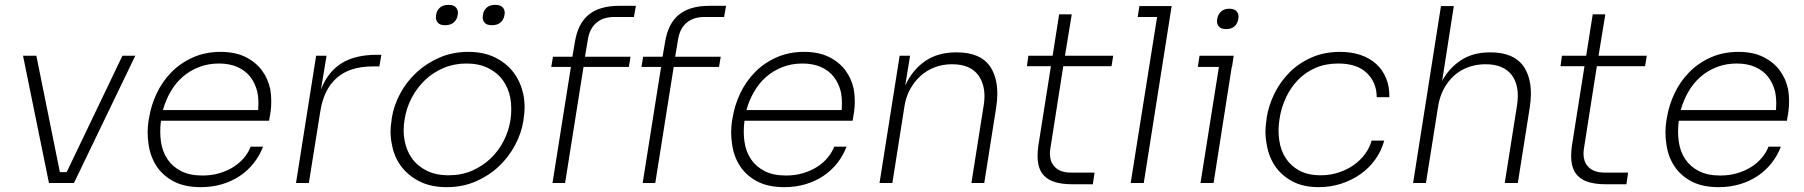

<svg xmlns="http://www.w3.org/2000/svg" viewBox="-20 -755 7442 792"><path d="M182 0 75 -525H130L227 -45H255L485 -525H538L285 0Z M808 17Q741 17 696 -7Q651 -31 625.5 -70Q600 -109 593 -159Q589 -184 589 -209Q589 -234 593 -259L595 -269Q603 -320 626 -369Q649 -418 686.5 -456.5Q724 -495 775.5 -518Q827 -541 890 -541Q950 -541 992.5 -520Q1035 -499 1060.5 -464.5Q1086 -430 1095 -386Q1099 -362 1099 -337Q1099 -315 1096 -293L1090 -257H644Q641 -234 641 -212Q641 -191 644 -170Q650 -129 671 -98Q692 -67 727.5 -49Q763 -31 815 -31Q853 -31 885 -40.5Q917 -50 942.5 -66Q968 -82 986.5 -104Q1005 -126 1014 -150H1065Q1051 -113 1026.5 -82Q1002 -51 969 -29Q936 -7 895.5 5Q855 17 808 17ZM883 -493Q838 -493 800 -478Q762 -463 733 -437.5Q704 -412 683.5 -376.5Q663 -341 652 -301H1045Q1046 -315 1046 -328Q1046 -355 1041 -378Q1032 -413 1012 -438.5Q992 -464 959.5 -478.5Q927 -493 883 -493Z M1201 0 1284 -525H1327L1304 -386Q1332 -458 1388 -493.5Q1444 -529 1535 -529H1553L1545 -481H1517Q1423 -481 1369 -433.5Q1315 -386 1301 -294L1254 0Z M1823 17Q1757 17 1710 -7Q1663 -31 1634.5 -69.5Q1606 -108 1597 -157Q1591 -184 1591 -212Q1591 -234 1595 -257L1596 -267Q1604 -319 1630.5 -368.5Q1657 -418 1698 -456Q1739 -494 1793 -517.5Q1847 -541 1912 -541Q1976 -541 2023 -517.5Q2070 -494 2098.5 -456Q2127 -418 2138 -369Q2144 -341 2144 -313Q2144 -290 2140 -267L2139 -257Q2131 -206 2105 -157Q2079 -108 2038.5 -69.5Q1998 -31 1943.5 -7Q1889 17 1823 17ZM1831 -32Q1884 -32 1927.5 -51Q1971 -70 2004 -101.5Q2037 -133 2058 -174.5Q2079 -216 2086 -262Q2089 -284 2089 -305Q2089 -329 2085 -351Q2077 -393 2054 -424.5Q2031 -456 1993 -474.5Q1955 -493 1904 -493Q1853 -493 1809.5 -474.5Q1766 -456 1733 -424.5Q1700 -393 1678 -351Q1656 -309 1649 -262Q1645 -239 1645 -217Q1645 -196 1649 -175Q1657 -133 1679.5 -101.5Q1702 -70 1740 -51Q1778 -32 1831 -32ZM1816 -651Q1793 -651 1785 -663Q1778 -671 1778 -684Q1778 -688 1779 -693Q1781 -711 1794 -723Q1807 -735 1830 -735Q1853 -735 1862 -723Q1869 -714 1869 -702Q1869 -698 1868 -693Q1865 -674 1852 -662.5Q1839 -651 1816 -651ZM2009 -651Q1986 -651 1978 -663Q1971 -671 1971 -684Q1971 -688 1972 -693Q1974 -711 1987 -723Q2000 -735 2023 -735Q2046 -735 2055 -723Q2062 -714 2062 -702Q2062 -698 2061 -693Q2058 -674 2045 -662.5Q2032 -651 2009 -651Z M2259 0 2335 -479H2254L2261 -521H2341L2351 -579Q2363 -657 2408 -694Q2453 -731 2534 -731H2603L2595 -685H2515Q2468 -685 2440 -661Q2412 -637 2405 -592L2393 -521H2581L2574 -479H2387L2311 0Z M2631 0 2707 -479H2626L2633 -521H2713L2723 -579Q2735 -657 2780 -694Q2825 -731 2906 -731H2975L2967 -685H2887Q2840 -685 2812 -661Q2784 -637 2777 -592L2765 -521H2953L2946 -479H2759L2683 0Z M3215 17Q3148 17 3103 -7Q3058 -31 3032.5 -70Q3007 -109 3000 -159Q2996 -184 2996 -209Q2996 -234 3000 -259L3002 -269Q3010 -320 3033 -369Q3056 -418 3093.5 -456.5Q3131 -495 3182.5 -518Q3234 -541 3297 -541Q3357 -541 3399.5 -520Q3442 -499 3467.5 -464.5Q3493 -430 3502 -386Q3506 -362 3506 -337Q3506 -315 3503 -293L3497 -257H3051Q3048 -234 3048 -212Q3048 -191 3051 -170Q3057 -129 3078 -98Q3099 -67 3134.5 -49Q3170 -31 3222 -31Q3260 -31 3292 -40.5Q3324 -50 3349.5 -66Q3375 -82 3393.5 -104Q3412 -126 3421 -150H3472Q3458 -113 3433.5 -82Q3409 -51 3376 -29Q3343 -7 3302.5 5Q3262 17 3215 17ZM3290 -493Q3245 -493 3207 -478Q3169 -463 3140 -437.5Q3111 -412 3090.5 -376.5Q3070 -341 3059 -301H3452Q3453 -315 3453 -328Q3453 -355 3448 -378Q3439 -413 3419 -438.5Q3399 -464 3366.5 -478.5Q3334 -493 3290 -493Z M3608 0 3691 -525H3734L3714 -402Q3743 -466 3795.5 -502.5Q3848 -539 3924 -539H3927Q4026 -539 4066 -478Q4094 -434 4094 -369Q4094 -342 4089 -310L4040 0H3987L4038 -322Q4041 -341 4041 -358Q4041 -409 4016 -444Q3983 -490 3907 -490Q3869 -490 3836 -477.5Q3803 -465 3777.5 -442Q3752 -419 3734.5 -387.5Q3717 -356 3711 -317L3661 0Z M4366 -482 4313 -144Q4311 -132 4311 -121Q4311 -89 4328 -70Q4350 -43 4398 -43H4495L4488 5H4401Q4364 5 4335 -3Q4306 -11 4287.5 -29.5Q4269 -48 4263 -78Q4260 -93 4260 -112Q4260 -131 4263 -153L4315 -482H4216L4222 -525H4322L4349 -696H4401L4373 -525H4572L4565 -482Z M4644 0 4753 -685H4673L4680 -730H4813L4806 -685L4698 0Z M4932 0 5008 -479H4921L4928 -525H5069L5062 -479H5061L4986 0ZM5038 -635Q5016 -635 5007 -647Q5000 -655 5000 -668Q5000 -672 5001 -677Q5004 -695 5016.5 -707Q5029 -719 5051 -719Q5073 -719 5082 -707Q5089 -698 5089 -686Q5089 -682 5088 -677Q5085 -658 5072.5 -646.5Q5060 -635 5038 -635Z M5420 17Q5355 17 5310 -7.5Q5265 -32 5239 -71Q5213 -110 5205 -160Q5200 -186 5200 -212Q5200 -235 5204 -259L5205 -269Q5213 -320 5237 -369Q5261 -418 5299.5 -456.5Q5338 -495 5390.5 -518Q5443 -541 5508 -541Q5555 -541 5593 -528Q5631 -515 5657.5 -490.5Q5684 -466 5698 -431.5Q5712 -397 5711 -354H5659Q5659 -414 5618.5 -453.5Q5578 -493 5500 -493Q5448 -493 5406.5 -475Q5365 -457 5334.5 -425.5Q5304 -394 5284.5 -352.5Q5265 -311 5258 -264Q5254 -239 5254 -216Q5254 -195 5257 -176Q5263 -134 5284 -102Q5305 -70 5340.5 -51Q5376 -32 5428 -32Q5467 -32 5502 -43.5Q5537 -55 5564.5 -74.5Q5592 -94 5611 -120Q5630 -146 5638 -175H5690Q5678 -132 5652.5 -96.5Q5627 -61 5591 -36Q5555 -11 5511.5 3Q5468 17 5420 17Z M5809 0 5924 -730H5977L5929 -422Q5959 -476 6008 -507.5Q6057 -539 6126 -539H6129Q6226 -539 6267 -478Q6295 -434 6295 -369Q6295 -342 6290 -310L6241 0H6187L6238 -322Q6241 -342 6241 -360Q6241 -410 6217 -444Q6183 -490 6108 -490Q6069 -490 6035.5 -477.5Q6002 -465 5976.5 -441.5Q5951 -418 5934.5 -386Q5918 -354 5912 -315L5862 0Z M6567 -482 6514 -144Q6512 -132 6512 -121Q6512 -89 6529 -70Q6551 -43 6599 -43H6696L6689 5H6602Q6565 5 6536 -3Q6507 -11 6488.5 -29.5Q6470 -48 6464 -78Q6461 -93 6461 -112Q6461 -131 6464 -153L6516 -482H6417L6423 -525H6523L6550 -696H6602L6574 -525H6773L6766 -482Z M7069 17Q7002 17 6957 -7Q6912 -31 6886.5 -70Q6861 -109 6854 -159Q6850 -184 6850 -209Q6850 -234 6854 -259L6856 -269Q6864 -320 6887 -369Q6910 -418 6947.5 -456.5Q6985 -495 7036.5 -518Q7088 -541 7151 -541Q7211 -541 7253.5 -520Q7296 -499 7321.5 -464.5Q7347 -430 7356 -386Q7360 -362 7360 -337Q7360 -315 7357 -293L7351 -257H6905Q6902 -234 6902 -212Q6902 -191 6905 -170Q6911 -129 6932 -98Q6953 -67 6988.5 -49Q7024 -31 7076 -31Q7114 -31 7146 -40.5Q7178 -50 7203.5 -66Q7229 -82 7247.5 -104Q7266 -126 7275 -150H7326Q7312 -113 7287.5 -82Q7263 -51 7230 -29Q7197 -7 7156.5 5Q7116 17 7069 17ZM7144 -493Q7099 -493 7061 -478Q7023 -463 6994 -437.5Q6965 -412 6944.5 -376.5Q6924 -341 6913 -301H7306Q7307 -315 7307 -328Q7307 -355 7302 -378Q7293 -413 7273 -438.5Q7253 -464 7220.5 -478.5Q7188 -493 7144 -493Z"/></svg>

Font: Sora ExtraLight
Style: Italic
Weight: 200
Designer: Jonathan Barnbrook, Juli√°n Moncada
Version: Version 1.000